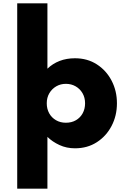

<svg xmlns="http://www.w3.org/2000/svg" viewBox="-20 -880 770 1160"><path d="M84 260V-860H266.5V-465Q298 -495.5 340 -511.8Q382 -528 433 -528Q508 -528 565 -491.2Q622 -454.5 654.2 -392.8Q686.5 -331 686.5 -256Q686.5 -181 654.2 -119.2Q622 -57.5 565 -20.8Q508 16 433 16Q382 16 339.2 -3.8Q296.5 -23.5 266.5 -53V260ZM378 -138.5Q413 -138.5 439 -153.8Q465 -169 479.5 -195.5Q494 -222 494 -256Q494 -290.5 478.5 -317Q463 -343.5 436.8 -358.5Q410.5 -373.5 378 -373.5Q346 -373.5 320 -358.5Q294 -343.5 278.2 -317Q262.5 -290.5 262.5 -256Q262.5 -222 277.2 -195.5Q292 -169 318.2 -153.8Q344.5 -138.5 378 -138.5Z"/></svg>

Font: Spartan Thin ExtraBold
Style: Regular
Weight: 800
Version: Version 1.004